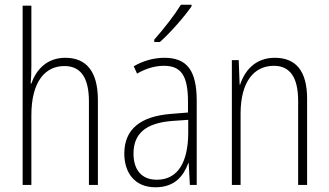

<svg xmlns="http://www.w3.org/2000/svg" viewBox="-20 -784 1394 814"><path d="M113 -503V-760H76V0H113V-295C113 -439 172 -504 253 -504C317 -504 357 -462 357 -354V0H395V-360C395 -481 346 -539 257 -539C176 -539 132 -485 113 -430H110C112 -454 113 -473 113 -503Z M792 -757V-764H747C717 -716 677 -665 634 -616V-606H658C701 -644 760 -711 792 -757ZM677 -539C632 -539 586 -526 547 -503L561 -472C603 -496 641 -505 675 -505C746 -505 777 -466 777 -353V-307L704 -301C578 -291 507 -238 507 -133C507 -54 549 10 639 10C721 10 758 -38 778 -92H780L785 0H814V-357C814 -486 772 -539 677 -539ZM707 -271 778 -276V-218C777 -101 737 -22 645 -22C582 -22 546 -62 546 -133C546 -219 600 -262 707 -271Z M1145 -539C1062 -539 1017 -484 998 -425H996L992 -529H963V0H1000V-302C1000 -439 1058 -505 1141 -505C1206 -505 1244 -461 1244 -356V0H1282V-365C1282 -485 1233 -539 1145 -539Z"/></svg>

Font: Noto Sans Gurmukhi Condensed ExtraLight
Style: Regular
Weight: 200
Width: 3
Designer: Jelle Bosma - Monotype Design Team
Foundry: Monotype Imaging Inc.
Version: Version 2.004